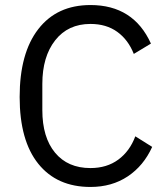

<svg xmlns="http://www.w3.org/2000/svg" viewBox="-20 -730 661 762"><path d="M339 12Q206 12 132 -80Q58 -172 58 -345Q58 -519 132 -614.5Q206 -710 339 -710Q510 -710 579 -557L511 -516Q489 -572 445.5 -603.5Q402 -635 339 -635Q250 -635 199 -570Q148 -505 148 -397V-293Q148 -185 198.5 -124Q249 -63 339 -63Q404 -63 449.5 -96.5Q495 -130 517 -189L584 -147Q550 -72 487 -30Q424 12 339 12Z"/></svg>

Font: Aneliza
Style: Regular
Weight: 400
Designer: Mike Abbink, Paul van der Laan, Pieter van Rosmalen
Foundry: Bold Monday
Version: Version 3.0